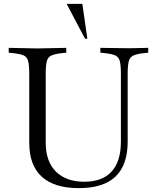

<svg xmlns="http://www.w3.org/2000/svg" viewBox="-20 -960 790 991"><path d="M387 11Q260 11 195.5 -48Q131 -107 131 -223V-577Q131 -622 125.5 -644Q120 -666 102 -674Q84 -682 45 -686L25 -688V-713L173 -710H174L322 -713V-688L302 -686Q264 -682 245.5 -673.5Q227 -665 221.5 -643.5Q216 -622 216 -577V-223Q216 -127 268.5 -74.5Q321 -22 415 -22Q508 -22 556 -74.5Q604 -127 604 -229V-577Q604 -622 598.5 -644Q593 -666 575 -674Q557 -682 518 -686L498 -688V-713L646 -711L745 -713V-688L725 -686Q687 -682 668.5 -673.5Q650 -665 644.5 -643.5Q639 -622 639 -577V-229Q639 -109 576.5 -49Q514 11 387 11ZM431 -760H419L324 -940H405Z"/></svg>

Font: Baskervville SC
Style: Regular
Weight: 400
Designer: Alexis Faudot, Rémi Forte, Morgane Pierson, Rafael Ribas, Tanguy Vanlaeys, Rosalie Wagner, Thomas Huot-Marchand
Foundry: ANRT
Version: Version 1.100